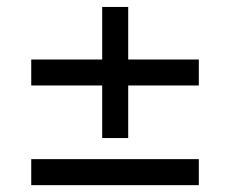

<svg xmlns="http://www.w3.org/2000/svg" viewBox="-20 -545 665 555"><path d="M350.6 -524.9V-373H554.7V-297.9H350.6V-146H275.4V-297.9H70.3V-373H275.4V-524.9ZM70.3 -85H554.7V-9.8H70.3Z"/></svg>

Font: Metrophobic
Style: Regular
Weight: 400
Designer: vernon adams
Foundry: vernon adams
Version: Version 1.000